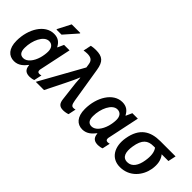

<svg xmlns="http://www.w3.org/2000/svg" viewBox="34 -1511 2256 2256"><g transform="rotate(45 1162.5 -383.0)"><path d="M281 -606H366L507 -766L509 -776H365L284 -619ZM190 10C266 10 312 -40 346 -83H350C355 -8 397 10 451 10C472 10 503 4 517 -3L538 -100C528 -97 517 -95 508 -95C486 -95 477 -106 477 -127C477 -136 479 -146 482 -158L563 -542H472L438 -466H434C407 -518 368 -552 298 -552C147 -552 42 -377 42 -182C42 -52 104 10 190 10ZM242 -92C194 -92 169 -123 169 -191C169 -313 230 -450 317 -450C370 -450 396 -411 396 -354C396 -322 390 -281 380 -245C355 -159 303 -92 242 -92Z M1007 10C1031 10 1067 4 1085 -4L1105 -100C1095 -97 1086 -95 1073 -95C1049 -95 1034 -108 1024 -170L953 -608C934 -727 889 -765 779 -765C748 -765 721 -761 702 -757L681 -657C695 -660 714 -663 738 -663C794 -663 830 -646 838 -586L845 -540L544 0H681L799 -237C828 -297 855 -349 876 -404H880C882 -354 889 -284 896 -234L914 -83C921 -23 942 10 1007 10Z M1325 10C1401 10 1447 -40 1481 -83H1485C1490 -8 1532 10 1586 10C1607 10 1638 4 1652 -3L1673 -100C1663 -97 1652 -95 1643 -95C1621 -95 1612 -106 1612 -127C1612 -136 1614 -146 1617 -158L1698 -542H1607L1573 -466H1569C1542 -518 1503 -552 1433 -552C1282 -552 1177 -377 1177 -182C1177 -52 1239 10 1325 10ZM1377 -92C1329 -92 1304 -123 1304 -191C1304 -313 1365 -450 1452 -450C1505 -450 1531 -411 1531 -354C1531 -322 1525 -281 1515 -245C1490 -159 1438 -92 1377 -92Z M1950 10C2114 10 2211 -116 2233 -244C2246 -326 2234 -394 2192 -444H2304L2325 -542H2072C1911 -542 1792 -477 1759 -276C1732 -112 1806 10 1950 10ZM1971 -92C1890 -92 1870 -165 1886 -266C1907 -403 1965 -444 2055 -444H2082C2113 -402 2121 -341 2107 -257C2092 -163 2050 -92 1971 -92Z"/></g></svg>

Font: Noto Sans SemiBold
Style: Italic
Weight: 600
Italic angle: -12°
Designer: Monotype Design Team
Foundry: Monotype Imaging Inc.
Version: Version 2.013